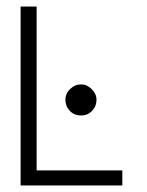

<svg xmlns="http://www.w3.org/2000/svg" viewBox="-20 -567 449 587"><path d="M92 -46H354V0H43V-547H92ZM180 -262Q180 -281 194.5 -295Q209 -309 228 -309Q246 -309 260.5 -294.5Q275 -280 275 -262Q275 -242 261.5 -228Q248 -214 228 -214Q207 -214 193.5 -228Q180 -242 180 -262Z"/></svg>

Font: Bhavuka
Style: Regular
Weight: 400
Version: 2.94.0; ttfautohint (v1.2) -l 7 -r 28 -G 50 -x 13 -D deva -f